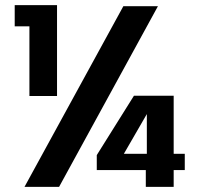

<svg xmlns="http://www.w3.org/2000/svg" viewBox="-20 -724 770 744"><path d="M549 -128H460L549 -282ZM545 0H653V-65H696V-128H653V-353H499L355 -123V-65H545ZM94 -352H201V-704H37V-622H94ZM592 -700H458L75 0H209Z"/></svg>

Font: Matrixport Bold
Style: Regular
Weight: 600
Designer: Ninad Kale (Devanagari), Jonny Pinhorn (Latin)
Foundry: Indian Type Foundry
Version: Version 2.000;PS 1.0;hotconv 1.0.79;makeotf.lib2.5.61930; tt